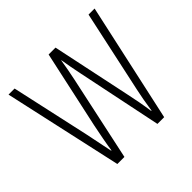

<svg xmlns="http://www.w3.org/2000/svg" viewBox="-138 -668 806 806"><g transform="rotate(-45 265.5 -264.5)"><path d="M287 -377 365 0H405L521 -529H485L406 -163C398 -125 395 -109 387 -57H385C379 -100 371 -142 363 -178L289 -529H248L173 -184C164 -141 154 -88 150 -58H148C140 -98 132 -138 123 -180L46 -529H10L127 0H169L250 -377C257 -409 263 -443 268 -474H269C274 -443 280 -410 287 -377Z"/></g></svg>

Font: Noto Sans Thai ExtCond ExtLt
Style: Regular
Weight: 200
Width: 2
Designer: Monotype Design Team
Foundry: Monotype Imaging Inc.
Version: Version 2.002